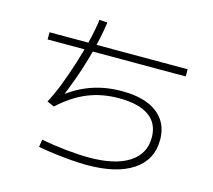

<svg xmlns="http://www.w3.org/2000/svg" viewBox="-115 -938 1229 1109"><g transform="rotate(15 500.0 -383.5)"><path d="M494 31Q452 31 401 27Q350 23 298.5 16.5Q247 10 200 1L207 -44Q278 -30 355.5 -22Q433 -14 494 -14Q649 -14 732 -67.5Q815 -121 815 -219Q815 -303 754 -346.5Q693 -390 575 -390Q472 -390 387 -355Q302 -320 222 -246L179 -265Q206 -314 232.5 -382.5Q259 -451 283 -527Q307 -603 324 -674Q341 -745 347 -798L395 -795Q389 -747 375.5 -685Q362 -623 342.5 -557.5Q323 -492 300.5 -429.5Q278 -367 256 -317L246 -320Q321 -378 403 -406Q485 -434 580 -434Q671 -434 734.5 -409Q798 -384 831.5 -335.5Q865 -287 865 -218Q865 -99 768 -34Q671 31 494 31ZM87 -611V-654H913V-611Z"/></g></svg>

Font: M PLUS 1 Light
Style: Regular
Weight: 300
Designer: Coji Morishita
Foundry: UNDERFOREST DESIGN
Version: Version 1.001